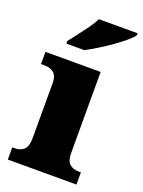

<svg xmlns="http://www.w3.org/2000/svg" viewBox="-145 -834 672 902"><g transform="rotate(20 191.0 -383.0)"><path d="M12 0V-61H24Q53 -61 70 -77Q87 -93 87 -135V-409Q87 -446 69 -460.5Q51 -475 24 -475H5V-536H281V-131Q281 -91 298.5 -76Q316 -61 344 -61H355V0ZM84 -619Q99 -638 119 -664Q139 -690 158.5 -717Q178 -744 188 -766H382V-756Q373 -743 349.5 -723Q326 -703 295 -681Q264 -659 232 -639.5Q200 -620 174 -606H84Z"/></g></svg>

Font: Noto Serif Black
Style: Regular
Weight: 900
Designer: Monotype Design Team
Foundry: Monotype Imaging Inc.
Version: Version 2.014; ttfautohint (v1.8.4.7-5d5b)